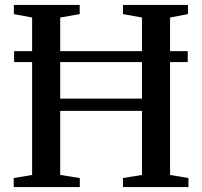

<svg xmlns="http://www.w3.org/2000/svg" viewBox="-20 -763 824 783"><path d="M111 -49.5V-691.5L36.5 -705.5V-743H305V-705.5L225.5 -691.5V-361H559V-691.5L481.5 -705.5V-743H746.5V-705.5L673.5 -691.5V-49.5L748.5 -37V0H481.5V-37L559 -49.5V-311H225.5V-49.5L305.5 -37V0H36V-37ZM745.5 -554.5V-510H37.5V-554.5Z"/></svg>

Font: Merriweather 72pt Medium
Style: Regular
Weight: 500
Version: Version 2.100